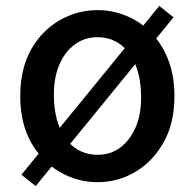

<svg xmlns="http://www.w3.org/2000/svg" viewBox="-20 -598 655 645"><path d="M308 14Q240 14 180.5 -20.5Q121 -55 84.5 -119.5Q48 -184 48 -275Q48 -367 84.5 -431.5Q121 -496 180.5 -530Q240 -564 308 -564Q358 -564 405 -544.5Q452 -525 488 -488Q524 -451 545 -397.5Q566 -344 566 -275Q566 -184 529.5 -119.5Q493 -55 434.5 -20.5Q376 14 308 14ZM308 -78Q351 -78 383.5 -102Q416 -126 435 -169Q454 -212 454 -269Q454 -334 435.5 -379.5Q417 -425 384 -449Q351 -473 308 -473Q264 -473 231 -448.5Q198 -424 179.5 -381Q161 -338 161 -281Q161 -217 179.5 -171.5Q198 -126 231 -102Q264 -78 308 -78ZM100 27 52 -11 515 -578 563 -540Z"/></svg>

Font: Noto Sans SC Medium
Style: Regular
Weight: 500
Designer: Ryoko NISHIZUKA  (kana, bopomofo & ideographs); Paul D. Hunt (Latin, Greek & Cyrillic); Sandoll Communications , Soo-you
Foundry: Adobe
Version: Version 2.004-H2;hotconv 1.0.118;makeotfexe 2.5.65603